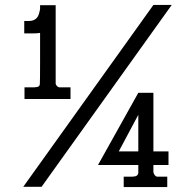

<svg xmlns="http://www.w3.org/2000/svg" viewBox="-20 -755 788 776"><path d="M674 -735 148 0H74L600 -735ZM142 -719V-734H205V-416Q209 -405 219 -402H265V-355H79V-402H118L127 -403Q140 -404 141 -414.5Q142 -425 142 -505V-622Q130 -620 113 -620H78V-670H95Q130 -670 138 -701Q142 -716 142 -719ZM460 -143H539V-291ZM600 -59Q604 -44 614 -41H656V1H480V-41H515L524 -42Q536 -43 539 -55V-88H376L539 -380H600V-143H661V-88H600Z"/></svg>

Font: Sawarabi Mincho
Style: Regular
Weight: 400
Version: Version 1.00